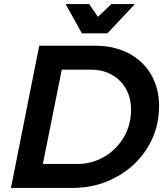

<svg xmlns="http://www.w3.org/2000/svg" viewBox="-20 -925 815 945"><path d="M763 -403Q763 -290 706 -198Q649 -106 551.5 -53Q454 0 337 0H34L173 -700H447Q542 -700 613.5 -662.5Q685 -625 724 -557.5Q763 -490 763 -403ZM428 -582H284L191 -118H362Q432 -118 492.5 -153Q553 -188 589 -249Q625 -310 625 -386Q625 -443 600 -487.5Q575 -532 530.5 -557Q486 -582 428 -582ZM528 -905H644L509 -761H383L303 -905H419L462 -842Z"/></svg>

Font: Gontserrat Medium
Style: Italic
Weight: 500
Italic angle: -11.3°
Designer: Julieta Ulanovsky
Foundry: Julieta Ulanovsky
Version: Version 6.001